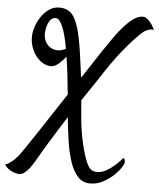

<svg xmlns="http://www.w3.org/2000/svg" viewBox="-111 -794 854 1030"><g transform="rotate(5 316.5 -279.0)"><path d="M683.6 -665Q675.8 -669.9 665.5 -668Q655.3 -666 646.5 -662.1Q635.7 -658.2 626 -650.4Q599.6 -628.9 548.3 -570.3Q497.1 -511.7 436.5 -420.9Q411.1 -380.9 383.3 -340.3Q355.5 -299.8 327.1 -256.8Q331.1 -211.9 334 -175.3Q336.9 -138.7 341.8 -105Q346.7 -71.3 354 -37.1Q361.3 -2.9 374 37.1Q386.7 78.1 401.4 98.6Q416 119.1 443.4 119.1Q469.7 119.1 493.7 105.5Q517.6 91.8 536.1 75.7Q554.7 59.6 566.4 45.9Q578.1 32.2 580.1 32.2Q584 32.2 586.4 40.5Q588.9 48.8 587.9 56.6Q587.9 63.5 574.7 84Q561.5 104.5 538.1 126.5Q514.6 148.4 482.4 166Q450.2 183.6 412.1 183.6Q372.1 183.6 346.2 154.8Q320.3 126 304.2 78.6Q288.1 31.2 278.8 -30.8Q269.5 -92.8 262.7 -160.2Q244.1 -130.9 225.6 -101.6Q207 -72.3 188.5 -42Q146.5 25.4 120.6 71.8Q94.7 118.2 74.2 140.6Q58.6 157.2 45.9 162.6Q33.2 168 16.6 165Q2 162.1 -9.8 156.2Q-20.5 151.4 -31.2 143.1Q-42 134.8 -49.8 121.1Q-37.1 118.2 -24.9 109.4Q-12.7 100.6 -2.9 91.8Q7.8 81.1 18.6 68.4Q26.4 58.6 49.8 24.4Q73.2 -9.8 105.5 -58.6Q137.7 -107.4 175.8 -165.5Q213.9 -223.6 252 -281.2Q247.1 -332 241.2 -383.8Q235.4 -435.5 227.5 -483.4Q212.9 -462.9 190.9 -443.8Q168.9 -424.8 148.4 -424.8Q126 -424.8 104.5 -437.5Q83 -450.2 66.4 -472.2Q49.8 -494.1 40.5 -523.9Q31.2 -553.7 34.2 -587.9Q36.1 -608.4 45.9 -635.3Q55.7 -662.1 72.3 -685.5Q88.9 -709 112.8 -725.6Q136.7 -742.2 167 -742.2Q196.3 -742.2 217.8 -729.5Q239.3 -716.8 255.4 -683.1Q271.5 -649.4 283.7 -589.8Q295.9 -530.3 307.6 -436.5Q309.6 -420.9 311.5 -406.2Q313.5 -391.6 315.4 -377Q348.6 -428.7 375.5 -468.8Q402.3 -508.8 416 -530.3Q441.4 -568.4 467.3 -605Q493.2 -641.6 518.6 -669.9Q543.9 -698.2 568.8 -715.3Q593.8 -732.4 617.2 -732.4Q627.9 -732.4 638.2 -725.1Q648.4 -717.8 657.2 -707.5Q666 -697.3 672.4 -685.5Q678.7 -673.8 683.6 -665ZM178.7 -512.7Q189.5 -512.7 201.2 -516.6Q212.9 -520.5 220.7 -524.4Q214.8 -559.6 207.5 -588.9Q200.2 -618.2 191.4 -639.2Q182.6 -660.2 172.9 -672.4Q163.1 -684.6 151.4 -684.6Q131.8 -684.6 118.7 -663.6Q105.5 -642.6 101.6 -605.5Q99.6 -586.9 104.5 -569.8Q109.4 -552.7 119.6 -540Q129.9 -527.3 145 -520Q160.2 -512.7 178.7 -512.7Z"/></g></svg>

Font: Satisfy
Style: Regular
Weight: 400
Designer: Font Diner, Inc
Foundry: Font Diner, Inc
Version: Version 1.001